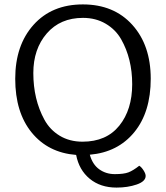

<svg xmlns="http://www.w3.org/2000/svg" viewBox="-20 -693 752 870"><path d="M529 -515Q504 -559 459 -585.5Q414 -612 356 -612Q253 -612 192 -541.5Q131 -471 131 -362Q131 -243 181 -151Q206 -105 250.5 -78Q295 -51 354 -51Q462 -51 520.5 -123.5Q579 -196 579 -311.5Q579 -427 529 -515ZM325 9Q198 -1 123.5 -92.5Q49 -184 49 -336Q49 -488 132 -580.5Q215 -673 355.5 -673Q496 -673 579.5 -580.5Q663 -488 663 -336.5Q663 -185 588.5 -94Q514 -3 387 8Q399 52 429.5 74Q460 96 500.5 96Q541 96 562 88Q583 80 611 58Q621 64 630.5 79Q640 94 640 104Q640 129 599.5 143Q559 157 508 157Q435 157 386.5 117Q338 77 325 9Z"/></svg>

Font: Overlock
Style: Regular
Weight: 400
Designer: Dario Muhafara
Foundry: Dario Manuel Muhafara
Version: Version 1.002